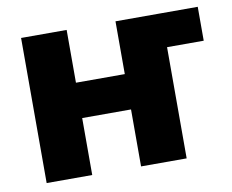

<svg xmlns="http://www.w3.org/2000/svg" viewBox="-65 -623 852 705"><g transform="rotate(-10 361.5 -270.5)"><path d="M519.5 -414.6V-541H713.4V-414.6ZM455.6 -344.2V-212.4H175.8V-344.2ZM224.6 -541V0H54.7V-541ZM576.7 -541V0H406.7V-541Z"/></g></svg>

Font: Inter 17pt ExtraBold
Style: Regular
Weight: 800
Version: Version 4.001;git-66647c0bb